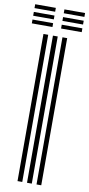

<svg xmlns="http://www.w3.org/2000/svg" viewBox="-132 -988 478 1028"><g transform="rotate(10 107.5 -474.5)"><path d="M146.5 0V-800H172.2V0ZM43.2 0V-800H69V0ZM94.8 0V-800H120.8V0ZM131 -928V-949H243.2V-928ZM-28 -928V-949H84.2V-928ZM-28 -886.5V-907.2H84.2V-886.5ZM131 -886.5V-907.2H243.2V-886.5ZM-28 -845V-865.8H84.2V-845ZM131 -845V-865.8H243.2V-845Z"/></g></svg>

Font: Big Shoulders Inline Display ExtraBold
Style: Regular
Weight: 800
Designer: Patric King
Foundry: XO Type Co
Version: Version 1.000